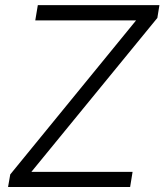

<svg xmlns="http://www.w3.org/2000/svg" viewBox="-20 -748 658 768"><path d="M12.2 0 21 -50.3 524.4 -666.5H121.1L131.3 -727.5H617.7L609.4 -676.3L105.5 -60.5H510.3L500.5 0Z"/></svg>

Font: Inter 24pt Light
Style: Italic
Weight: 300
Italic angle: -9.3988°
Designer: Rasmus Andersson
Foundry: rsms
Version: Version 4.001;git-66647c0bb